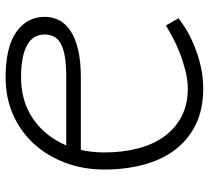

<svg xmlns="http://www.w3.org/2000/svg" viewBox="-50 -684 744 684"><g transform="rotate(-90 322.0 -342.0)"><path d="M60 -342Q60 -417 84 -481Q108 -545 151 -592.5Q194 -640 254.5 -667Q315 -694 388 -694Q496 -694 550 -656Q604 -618 604 -555Q604 -527 592 -503.5Q580 -480 553.5 -462.5Q527 -445 486 -435.5Q445 -426 388 -426H130Q121 -387 121 -342ZM388 -639Q303 -639 240.5 -596Q178 -553 146 -478H388Q433 -478 462.5 -483Q492 -488 509.5 -498Q527 -508 534 -522.5Q541 -537 541 -555Q541 -597 502 -618Q463 -639 388 -639ZM348 10Q274 10 219.5 -17Q165 -44 129.5 -91.5Q94 -139 77 -203.5Q60 -268 60 -342H121Q121 -276 135.5 -221.5Q150 -167 178.5 -128Q207 -89 249.5 -67Q292 -45 348 -45Q379 -45 412.5 -53.5Q446 -62 476.5 -74Q507 -86 532 -99.5Q557 -113 573 -123L599 -78Q584 -66 558.5 -50.5Q533 -35 500 -21.5Q467 -8 428.5 1Q390 10 348 10Z"/></g></svg>

Font: Snippet
Style: Regular
Weight: 400
Designer: Gesine Todt
Foundry: Gesine Todt
Version: Version 1.000